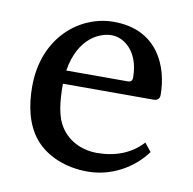

<svg xmlns="http://www.w3.org/2000/svg" viewBox="-59 -498 570 567"><g transform="rotate(10 226.5 -214.5)"><path d="M392 -104C357 -66 310 -49 255 -49C221 -49 174 -62 146 -106C128 -134 122 -175 122 -233H394C405 -233 412 -239 412 -250C412 -334 371 -439 239 -439C136 -439 34 -356 34 -209C34 -152 46 -96 79 -56C113 -15 171 10 238 10C310 10 374 -27 412 -79ZM125 -273C142 -377 208 -399 239 -399C279 -399 323 -362 323 -287C323 -278 319 -273 309 -273Z"/></g></svg>

Font: Libertinus Sans
Style: Regular
Weight: 400
Designer: Philipp H. Poll, Khaled Hosny
Foundry: Caleb Maclennan
Version: Version 7.050;RELEASE